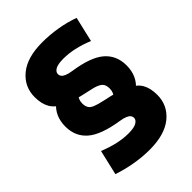

<svg xmlns="http://www.w3.org/2000/svg" viewBox="-245 -853 1086 1086"><g transform="rotate(-45 298.0 -310.0)"><path d="M308 -210Q339 -210 361 -231.5Q383 -253 383 -285Q383 -306 375.5 -319.5Q368 -333 346.5 -342.5Q325 -352 283 -360Q190 -379 139 -403Q88 -427 68 -462.5Q48 -498 48 -550Q48 -634 112.5 -687Q177 -740 298 -740Q357 -740 417.5 -730Q478 -720 533 -700L498 -550Q449 -570 404 -580Q359 -590 318 -590Q272 -590 252.5 -578.5Q233 -567 233 -550Q233 -539 239.5 -530.5Q246 -522 261.5 -515.5Q277 -509 303 -505Q432 -486 487.5 -438Q543 -390 543 -310Q543 -226 484 -177Q425 -128 308 -120ZM298 120Q240 120 179.5 109.5Q119 99 63 80L98 -70Q148 -50 192.5 -40Q237 -30 278 -30Q324 -30 343.5 -42Q363 -54 363 -70Q363 -81 356.5 -89.5Q350 -98 334.5 -104.5Q319 -111 293 -115Q164 -135 108.5 -183Q53 -231 53 -310Q53 -394 112 -443Q171 -492 288 -500V-410Q257 -410 235 -388.5Q213 -367 213 -335Q213 -315 220.5 -301Q228 -287 249.5 -278Q271 -269 313 -260Q407 -241 457.5 -217Q508 -193 528 -158Q548 -123 548 -70Q548 14 483.5 67Q419 120 298 120Z"/></g></svg>

Font: M PLUS 1 Black
Style: Regular
Weight: 900
Designer: Coji Morishita
Foundry: UNDERFOREST DESIGN
Version: Version 1.001